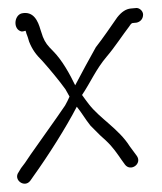

<svg xmlns="http://www.w3.org/2000/svg" viewBox="-20 -563 402 475"><path d="M26 -137C12 -118 41 -97 55 -116L62 -126C100 -179 143 -247 170 -299C183 -283 191 -268 204 -252L228 -228C237 -220 246 -212 254 -203C269 -186 277 -172 289 -156C303 -137 333 -158 318 -178C312 -186 309 -190 301 -201C274 -244 227 -270 200 -305C195 -312 189 -319 183 -328C205 -361 217 -391 244 -423C263 -445 283 -476 300 -498C303 -503 306 -506 308 -506L318 -507C327 -509 334 -516 334 -527C334 -536 324 -545 315 -543L304 -542C292 -541 281 -534 270 -520C254 -497 235 -469 217 -446C199 -414 184 -386 166 -352C153 -379 134 -414 111 -437C98 -450 92 -457 86 -472L80 -490C74 -511 63 -536 34 -530C14 -525 12 -489 34 -485C37 -485 40 -486 43 -487C44 -485 45 -483 45 -481C48 -474 50 -467 52 -460C60 -440 69 -428 85 -412C102 -393 127 -363 142 -342L152 -324C149 -317 145 -309 141 -302C116 -265 81 -217 56 -181C45 -164 37 -153 32 -147Z"/></svg>

Font: Stray Cat
Style: SuCn
Weight: 400
Version: Version 1.0